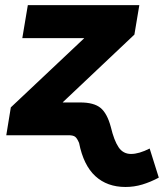

<svg xmlns="http://www.w3.org/2000/svg" viewBox="-20 -536 649 761"><path d="M4.9 0 22.9 -110.4 313 -383.8 313.5 -384.8H68.4L90.3 -515.6H532.2L512.7 -398.9L229 -130.9V-129.9H297.9Q352.1 -129.9 378.4 -108.4Q404.8 -86.9 419.4 -32.2Q432.1 21 450 47.6Q467.8 74.2 499.5 74.2Q530.8 74.2 573.2 52.7L609.4 168Q576.7 185.5 544.2 195.3Q511.7 205.1 477.5 205.1Q404.8 205.1 357.9 162.1Q311 119.1 293.5 30.8Q285.6 11.7 277.6 5.9Q269.5 0 251.5 0Z"/></svg>

Font: Inter Display ExtraBold
Style: Italic
Weight: 800
Italic angle: -9.39999°
Designer: Rasmus Andersson
Foundry: rsms
Version: Version 4.000;git-a52131595